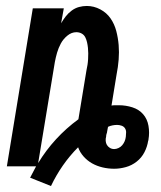

<svg xmlns="http://www.w3.org/2000/svg" viewBox="-20 -558 540 644"><path d="M151 66 81 38Q86 29 91 19Q96 9 101 0H3L90 -530H194L185 -480Q192 -492 200.5 -503Q209 -514 220.5 -522.5Q232 -531 245 -534.5Q258 -538 271 -538Q295 -538 316.5 -526.5Q338 -515 351 -496Q364 -477 370 -454Q376 -431 378 -407Q380 -383 378 -358Q376 -333 371 -308L354 -204Q360 -205 366.5 -205Q373 -205 379 -205Q402 -205 424 -198Q446 -191 460 -175Q474 -159 478 -136Q482 -113 478 -90Q478 -89 478 -88Q478 -87 477 -86Q474 -66 464.5 -47.5Q455 -29 438.5 -16Q422 -3 402 2.5Q382 8 363 8Q343 8 324 3.5Q305 -1 289 -10Q273 -19 260.5 -33Q248 -47 242 -64Q214 -36 191 -3Q168 30 151 66ZM108 -11Q134 -54 168 -91Q202 -128 243 -158L270 -322Q272 -331 273.5 -340.5Q275 -350 275.5 -360Q276 -370 276 -379Q276 -388 275 -397.5Q274 -407 272 -416Q270 -425 266 -433Q262 -441 254 -445.5Q246 -450 236 -450Q220 -450 206 -438.5Q192 -427 184 -412Q176 -397 171.5 -381.5Q167 -366 164 -350ZM363 -58Q370 -58 377.5 -61.5Q385 -65 390 -71Q395 -77 398 -84Q401 -91 402 -99Q403 -107 403 -114.5Q403 -122 399 -128Q395 -134 387.5 -136.5Q380 -139 373 -139Q365 -139 357.5 -137.5Q350 -136 343 -133L342 -131Q341 -127 340.5 -123Q340 -119 339 -115V-114Q338 -111 337 -107.5Q336 -104 336 -100Q334 -93 334.5 -85.5Q335 -78 338.5 -72Q342 -66 348.5 -62Q355 -58 363 -58Z"/></svg>

Font: Iosevka Curly Oblique
Style: Bold
Weight: 700
Italic angle: -9°
Monospace: yes
Designer: Belleve Invis
Foundry: Belleve Invis
Version: Version 11.1.0; ttfautohint (v1.8.3)